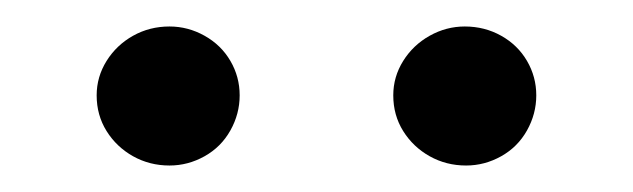

<svg xmlns="http://www.w3.org/2000/svg" viewBox="-20 -756 478 145"><path d="M108 -631Q93 -631 80.5 -638Q68 -645 60.5 -657Q53 -669 53 -684Q53 -698 60.5 -710Q68 -722 80.5 -729Q93 -736 108 -736Q122 -736 134.5 -729Q147 -722 154 -710Q161 -698 161 -684Q161 -670 154 -657.5Q147 -645 134.5 -638Q122 -631 108 -631ZM332 -631Q317 -631 304.5 -638Q292 -645 284.5 -657Q277 -669 277 -684Q277 -698 284.5 -710Q292 -722 304.5 -729Q317 -736 331 -736Q346 -736 358.5 -729Q371 -722 378 -710Q385 -698 385 -684Q385 -670 378 -657.5Q371 -645 358.5 -638Q346 -631 332 -631Z"/></svg>

Font: REM Medium Light
Style: Regular
Weight: 300
Version: Version 1.005;gftools[0.9.28]